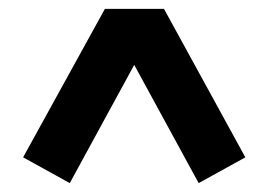

<svg xmlns="http://www.w3.org/2000/svg" viewBox="-20 -710 604 432"><path d="M32 -356 216 -690H349L532 -356L427 -298L282 -564L137 -298Z"/></svg>

Font: Oxanium ExtraLight
Style: Bold
Weight: 700
Version: Version 2.000